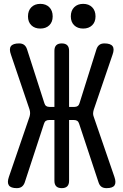

<svg xmlns="http://www.w3.org/2000/svg" viewBox="-20 -965 640 995"><path d="M108 -19Q103 -5 93 2.5Q83 10 67 10Q36 10 26 -4.5Q16 -19 26 -48L133 -360Q136 -370 136 -379Q136 -388 133 -398L37 -681Q26 -711 36.5 -725.5Q47 -740 79 -740Q95 -740 105 -732.5Q115 -725 120 -710L210 -430Q213 -420 219.5 -415.5Q226 -411 236 -411H262V-702Q262 -721 271.5 -730.5Q281 -740 300 -740Q319 -740 328.5 -730.5Q338 -721 338 -702V-411H366Q376 -411 382.5 -415.5Q389 -420 392 -430L480 -710Q485 -725 495 -732.5Q505 -740 521 -740Q553 -740 563.5 -725.5Q574 -711 563 -681L466 -397Q463 -387 462.5 -378Q462 -369 466 -359L573 -48Q583 -19 573.5 -4.5Q564 10 532 10Q516 10 506 3Q496 -4 491 -19L390 -324Q387 -334 380.5 -338.5Q374 -343 364 -343H338V-28Q338 -9 328.5 0.5Q319 10 300 10Q281 10 271.5 0.5Q262 -9 262 -28V-343H234Q224 -343 217.5 -338.5Q211 -334 208 -324ZM411 -817Q382 -817 364.5 -834Q347 -851 347 -880Q347 -910 364.5 -927.5Q382 -945 411 -945Q440 -945 457.5 -927.5Q475 -910 475 -880Q475 -851 457.5 -834Q440 -817 411 -817ZM189 -817Q160 -817 142.5 -834Q125 -851 125 -880Q125 -910 142.5 -927.5Q160 -945 189 -945Q218 -945 235.5 -927.5Q253 -910 253 -880Q253 -851 235.5 -834Q218 -817 189 -817Z"/></svg>

Font: Maple Mono NL
Style: Regular
Weight: 400
Monospace: yes
Designer: subframe7536
Version: Version 7.000